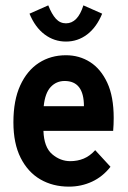

<svg xmlns="http://www.w3.org/2000/svg" viewBox="-20 -685 478 716"><path d="M237 11Q177 11 130.5 -16Q84 -43 57 -96.5Q30 -150 30 -229Q30 -311 55.5 -366.5Q81 -422 125 -450.5Q169 -479 226 -479Q276 -479 316 -453.5Q356 -428 380 -376.5Q404 -325 404 -245Q404 -235 403.5 -221Q403 -207 402 -197H142Q144 -136 174.5 -110Q205 -84 242 -84Q269 -84 292 -93.5Q315 -103 335 -125L392 -63Q363 -26 323 -7.5Q283 11 237 11ZM143 -289H293Q293 -383 221 -383Q190 -383 169 -360.5Q148 -338 143 -289ZM291 -665 361 -634Q340 -583 305 -556.5Q270 -530 226 -530Q182 -530 146.5 -556.5Q111 -583 90 -634L160 -665Q173 -632 188.5 -615Q204 -598 226 -598Q270 -598 291 -665Z"/></svg>

Font: Inconsolata SemiCondensed ExtraBold
Style: Regular
Weight: 800
Width: 4
Monospace: yes
Designer: Raph Levien, Cyreal, Brenton Simpson
Foundry: Raph Levien, Cyreal, Google
Version: Version 3.100; ttfautohint (v1.8.4.7-5d5b)